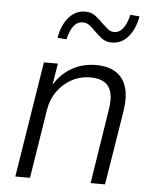

<svg xmlns="http://www.w3.org/2000/svg" viewBox="-52 -764 645 808"><g transform="rotate(5 270.5 -360.0)"><path d="M43 0 121 -489H180L163 -385H158Q185 -438 233 -467.5Q281 -497 341 -497Q391 -497 423.5 -477Q456 -457 469 -417Q482 -377 473 -316L422 0H361L410 -312Q418 -358 410.5 -386.5Q403 -415 381 -429Q359 -443 323 -443Q279 -443 243 -423.5Q207 -404 182.5 -369.5Q158 -335 151 -290L105 0ZM207 -594 169 -597Q179 -653 207.5 -685Q236 -717 276 -717Q302 -717 320 -703Q338 -689 352 -674Q365 -662 377 -652Q389 -642 404 -642Q426 -642 441.5 -662Q457 -682 466 -720L505 -717Q494 -660 466 -628.5Q438 -597 398 -597Q372 -597 354.5 -611Q337 -625 322 -640Q310 -653 297.5 -662Q285 -671 270 -671Q247 -671 231.5 -651.5Q216 -632 207 -594Z"/></g></svg>

Font: Nunito Sans 10pt SemiCondensed Light
Style: Italic
Weight: 300
Width: 4
Italic angle: -9°
Designer: Vernon Adams
Foundry: Vernon Adams
Version: Version 3.101;gftools[0.9.27]